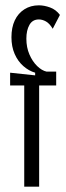

<svg xmlns="http://www.w3.org/2000/svg" viewBox="-20 -701 248 721"><path d="M71 0V-380H18V-428L112 -418V-428Q88 -435 67.5 -453Q47 -471 35 -498.5Q23 -526 23 -561Q23 -598 35.5 -624.5Q48 -651 71.5 -666Q95 -681 126 -681Q146 -681 168 -673Q190 -665 205 -645L178 -593Q166 -613 152.5 -620.5Q139 -628 126 -628Q102 -628 90.5 -607.5Q79 -587 79 -556Q79 -523 90.5 -496.5Q102 -470 119.5 -453Q137 -436 155 -432H191V-380H127V0Z"/></svg>

Font: Bricolage Grotesque 72pt Condensed ExtraLight
Style: Regular
Weight: 250
Width: 3
Designer: Mathieu Triay
Foundry: Atelier Triay
Version: Version 1.001;gftools[0.9.33.dev8+g029e19f]